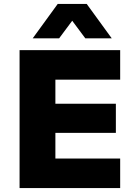

<svg xmlns="http://www.w3.org/2000/svg" viewBox="-20 -961 702 981"><path d="M80 0V-705H594V-554H263V-431H572V-282H263V-151H594V0ZM147 -765 275 -941H423L551 -765H416L349 -855L282 -765Z"/></svg>

Font: Nunito Sans 8pt Black
Style: Regular
Weight: 900
Version: Version 3.101;gftools[0.9.27]